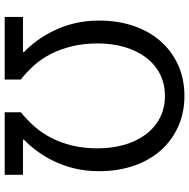

<svg xmlns="http://www.w3.org/2000/svg" viewBox="-14 -772 787 798"><g transform="rotate(90 379.0 -373.5)"><path d="M51 -76H197V-80Q173 -103 150 -134Q127 -165 108 -204Q89 -243 77.5 -290Q66 -337 66 -393Q66 -470 88 -535Q110 -600 151 -647Q192 -694 250 -720.5Q308 -747 379 -747Q450 -747 508 -720.5Q566 -694 607 -647Q648 -600 670 -535Q692 -470 692 -393Q692 -337 680.5 -290Q669 -243 650 -204Q631 -165 608 -134Q585 -103 561 -80V-76H707V0H447V-67Q478 -92 505.5 -123Q533 -154 553.5 -193.5Q574 -233 585.5 -281Q597 -329 597 -387Q597 -447 582 -498Q567 -549 539 -586.5Q511 -624 470.5 -645Q430 -666 379 -666Q328 -666 287.5 -645Q247 -624 219 -586.5Q191 -549 176 -498Q161 -447 161 -387Q161 -329 172.5 -281Q184 -233 204 -193.5Q224 -154 251.5 -123Q279 -92 311 -67V0H51Z"/></g></svg>

Font: SpoqaHanSans-Regular
Style: Regular
Weight: 400
Designer: [Spoqa Han Sans] Dong-huui Kim \uAE40 \uB3D9 \uD718  Younghwa Kang \uAC15 \uC601 \uD654  [Noto Sans] Ryoko NISHIZUKA \u8
Foundry: Spoqa (http://www.spoqa-han-sans.com)
Version: Version 2.000